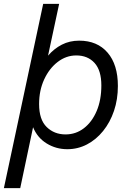

<svg xmlns="http://www.w3.org/2000/svg" viewBox="-35 -749 673 987"><path d="M311 18Q253 18 205 -11.5Q157 -41 135 -95L69 218H-15L187 -729H269L212 -463Q243 -499 283 -519.5Q323 -540 372 -540Q465 -540 518 -478.5Q571 -417 571 -307Q571 -238 551 -179Q531 -120 495 -75.5Q459 -31 412 -6.5Q365 18 311 18ZM357 -464Q305 -464 261.5 -430.5Q218 -397 192 -340.5Q166 -284 166 -214Q166 -134 205 -96Q244 -58 302 -58Q355 -58 396.5 -90Q438 -122 462 -178.5Q486 -235 486 -310Q486 -387 451 -425.5Q416 -464 357 -464Z"/></svg>

Font: Fragment Mono SC
Style: Italic
Weight: 400
Italic angle: -12°
Monospace: yes
Designer: Wei Huang based on Nimbus Sans by URW Studio, based on Helvetica by Max Miedinger.
Foundry: Wei Huang
Version: Version 1.012; ttfautohint (v1.8.4.7-5d5b)